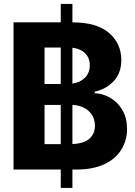

<svg xmlns="http://www.w3.org/2000/svg" viewBox="-20 -838 668 949"><path d="M46.9 0V-727.5H280.3V-818.4H337.9V-727.5Q458 -727.5 518.8 -675.3Q579.6 -623 579.6 -541Q579.6 -477.1 542 -437Q504.4 -397 447.8 -384.8V-377.4Q489.3 -375.5 525.9 -354Q562.5 -332.5 585.2 -293.7Q607.9 -254.9 607.9 -201.2Q607.9 -143.1 579.3 -97.7Q550.8 -52.2 495.1 -26.1Q439.5 0 357.4 0H337.9V90.8H280.3V0ZM200.2 -422.9H280.3V-603H200.2ZM423.8 -515.6Q423.8 -550.8 401.4 -574Q378.9 -597.2 337.9 -602.1V-424.8Q376 -430.2 399.9 -453.9Q423.8 -477.5 423.8 -515.6ZM200.2 -125.5H280.3V-319.3H200.2ZM449.2 -216.3Q449.2 -259.8 419.4 -288.3Q389.6 -316.9 337.9 -319.3V-126Q395.5 -128.4 422.4 -152.8Q449.2 -177.2 449.2 -216.3Z"/></svg>

Font: Inter Tight
Style: Bold
Weight: 700
Designer: Rasmus Andersson
Foundry: rsms
Version: Version 3.004; ttfautohint (v1.8.4.7-5d5b)